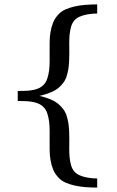

<svg xmlns="http://www.w3.org/2000/svg" viewBox="-20 -724 528 867"><path d="M418.9 123Q392.6 123 366.7 121.1Q340.8 119.1 317.9 114Q294.9 108.9 276.1 100.6Q257.3 92.3 245.1 79.1Q228 61.5 219.7 40.8Q211.4 20 207.8 -2.9Q204.1 -25.9 204.1 -49.8V-135.7Q204.1 -155.8 201.7 -175.3Q199.2 -194.8 193.4 -212.4Q187.5 -230 175.8 -241.2Q167 -250 155.8 -255.1Q144.5 -260.3 130.6 -263.2Q116.7 -266.1 99.4 -267.1Q82 -268.1 60.1 -268.1V-313Q82 -313 99.4 -314Q116.7 -314.9 130.6 -317.9Q144.5 -320.8 155.8 -325.9Q167 -331.1 175.8 -339.8Q187.5 -351.1 193.4 -368.7Q199.2 -386.2 201.7 -405.8Q204.1 -425.3 204.1 -445.3V-530.8Q204.1 -555.2 207.8 -577.9Q211.4 -600.6 219.7 -621.6Q228 -642.6 245.1 -660.2Q257.3 -673.3 276.1 -681.6Q294.9 -689.9 317.9 -695.1Q340.8 -700.2 366.7 -702.1Q392.6 -704.1 418.9 -704.1V-663.1Q412.6 -663.1 399.4 -662.1Q386.2 -661.1 370.8 -658.2Q355.5 -655.3 340.8 -649.2Q326.2 -643.1 316.9 -632.8Q306.6 -621.6 301.5 -605Q296.4 -588.4 294.4 -568.6Q292.5 -548.8 292.7 -527.3Q293 -505.9 293 -484.9Q293 -467.8 292.2 -449Q291.5 -430.2 288.6 -411.9Q285.6 -393.6 280 -377.2Q274.4 -360.8 264.2 -348.1Q244.1 -322.3 216.6 -310.1Q189 -297.9 158.2 -291Q189 -284.2 216.6 -271.5Q244.1 -258.8 264.2 -232.9Q274.4 -220.2 280 -203.9Q285.6 -187.5 288.6 -169.2Q291.5 -150.9 292.2 -132.1Q293 -113.3 293 -96.2Q293 -75.2 292.7 -53.7Q292.5 -32.2 294.4 -12.5Q296.4 7.3 301.5 23.9Q306.6 40.5 316.9 51.8Q326.2 62 340.8 68.1Q355.5 74.2 370.8 77.1Q386.2 80.1 399.4 81.1Q412.6 82 418.9 82Z"/></svg>

Font: BabelStone Ogham Bound
Style: Regular
Weight: 400
Designer: Andrew West
Foundry: BabelStone
Version: Version 2.02 March 14, 2022